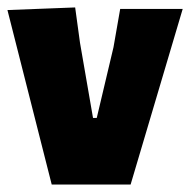

<svg xmlns="http://www.w3.org/2000/svg" viewBox="-20 -496 511 516"><path d="M195 -381 182 -476 0 -469 119 0H331L471 -472H303L285 -369L240 -179H230Z"/></svg>

Font: Luna Sans Black
Style: Regular
Weight: 900
Designer: Juan Pablo del Peral
Foundry: Huerta Tipografica
Version: Version 2.001; ttfautohint (v1.5)